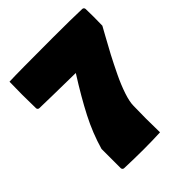

<svg xmlns="http://www.w3.org/2000/svg" viewBox="-171 -688 791 791"><g transform="rotate(-45 224.0 -293.0)"><path d="M12.7 -511.7Q12.7 -551 13.7 -585.9Q60.3 -588.1 267.1 -588.1Q377.7 -588.1 437.5 -585.9Q441.4 -585.9 444.2 -583.1Q447 -580.3 447.3 -576.2Q448 -551.3 448 -528.8Q448 -505.4 447.3 -478.5Q444.1 -472.2 425.2 -438.6Q406.2 -405 387.9 -370.1Q369.6 -335.2 349.6 -293.7Q329.6 -252.2 317.1 -214.8Q304.7 -177.5 304.7 -154.3L303.7 -81.1Q303.7 -40.3 304.7 0Q261 2.2 208 2.2Q155 2.2 95.7 0Q91.8 0 88.9 -2.9Q85.9 -5.9 85.9 -9.8V-122.1Q106.4 -193.8 142 -262.8Q177.5 -331.8 232.2 -418.2Q73.5 -420.4 23.4 -421.9Q19.5 -421.9 16.6 -424.8Q13.7 -427.7 13.7 -431.6Q12.7 -487.8 12.7 -511.7Z"/></g></svg>

Font: Digitalt
Style: Medium
Weight: 500
Designer: gluk
Foundry: gluk
Version: Version 0.60